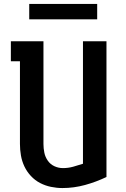

<svg xmlns="http://www.w3.org/2000/svg" viewBox="-20 -944 640 972"><path d="M296 8Q267 8 238 2Q209 -4 183 -17.5Q157 -31 136.5 -53Q116 -75 103.5 -101.5Q91 -128 86 -157Q81 -186 81 -215V-634H35V-735H200V-215Q200 -193 204.5 -171Q209 -149 222 -130.5Q235 -112 255.5 -102.5Q276 -93 299 -93Q325 -93 350.5 -100Q376 -107 400 -115V-735H519V-48Q467 -23 410.5 -7.5Q354 8 296 8ZM128 -846V-924H472V-846Z"/></svg>

Font: Iosevka Book
Style: Bold
Weight: 700
Designer: Belleve Invis
Foundry: Belleve Invis
Version: Version 28.0.7; ttfautohint (v1.8.3)